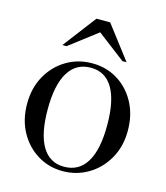

<svg xmlns="http://www.w3.org/2000/svg" viewBox="-111 -817 791 913"><g transform="rotate(15 284.5 -361.0)"><path d="M282 10Q214 10 158.2 -24Q102.5 -58 69.5 -118.2Q36.5 -178.5 36.5 -256.5Q36.5 -334.5 70.2 -394.5Q104 -454.5 160.8 -488.2Q217.5 -522 287 -522Q356.5 -522 412 -488Q467.5 -454 500 -394Q532.5 -334 532.5 -255.5Q532.5 -177.5 498.2 -117.5Q464 -57.5 407 -23.8Q350 10 282 10ZM283 -12Q356 -12 393.5 -73.8Q431 -135.5 431 -255.5Q431 -376 394.2 -438Q357.5 -500 286 -500Q213.5 -500 175.8 -438.2Q138 -376.5 138 -256.5Q138 -136 175 -74Q212 -12 283 -12ZM126.5 -569 250.5 -732H318L442.5 -569H422L284.5 -674L147 -569Z"/></g></svg>

Font: Newsreader 72pt
Style: Regular
Weight: 400
Designer: Hugues Gentile
Foundry: Production Type
Version: Version 1.003; ttfautohint (v1.8.3)